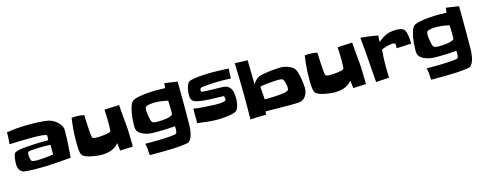

<svg xmlns="http://www.w3.org/2000/svg" viewBox="-31 -1499 5984 2382"><g transform="rotate(-15 2961.0 -307.5)"><path d="M737.3 -440.4Q737.3 -358.4 731.4 -277.3Q725.6 -196.3 719.7 -115.2Q610.4 -105.5 502 -98.6Q393.6 -91.8 284.2 -91.8Q274.4 -91.8 248 -92.3Q221.7 -92.8 192.4 -94.2Q163.1 -95.7 136.7 -98.1Q110.4 -100.6 101.6 -105.5Q69.3 -123 56.6 -149.9Q43.9 -176.8 43.9 -210.9Q43.9 -222.7 44.9 -242.2Q45.9 -261.7 48.8 -283.2Q51.8 -304.7 56.6 -323.2Q61.5 -341.8 68.4 -350.6Q77.1 -362.3 108.4 -370.6Q139.6 -378.9 183.1 -383.8Q226.6 -388.7 276.9 -391.6Q327.1 -394.5 373 -396Q418.9 -397.5 455.1 -397.5Q491.2 -397.5 506.8 -397.5Q509.8 -418.9 509.8 -439.5Q509.8 -441.4 509.8 -449.7Q509.8 -458 508.8 -460Q505.9 -465.8 490.2 -469.7Q474.6 -473.6 451.7 -475.6Q428.7 -477.5 401.9 -479Q375 -480.5 349.6 -480.5Q324.2 -480.5 304.7 -480.5Q285.2 -480.5 276.4 -480.5Q214.8 -480.5 153.3 -478Q91.8 -475.6 30.3 -473.6Q34.2 -510.7 36.6 -548.8Q39.1 -586.9 37.1 -624Q108.4 -636.7 180.2 -642.1Q252 -647.5 325.2 -647.5Q351.6 -647.5 382.8 -647Q414.1 -646.5 445.3 -645Q476.6 -643.6 507.3 -640.6Q538.1 -637.7 564.5 -632.8Q591.8 -627.9 618.7 -615.2Q645.5 -602.5 668.9 -584Q692.4 -565.4 710 -541.5Q727.5 -517.6 735.4 -490.2Q736.3 -487.3 736.8 -480.5Q737.3 -473.6 737.3 -465.3Q737.3 -457 737.3 -450.2Q737.3 -443.4 737.3 -440.4ZM519.5 -210.9V-335.9Q491.2 -336.9 462.9 -337.4Q434.6 -337.9 406.2 -337.9Q400.4 -337.9 373.5 -337.4Q346.7 -336.9 315.9 -335Q285.2 -333 259.8 -330.1Q234.4 -327.1 230.5 -321.3Q225.6 -313.5 224.1 -305.2Q222.7 -296.9 222.7 -288.1Q222.7 -281.2 223.6 -269.5Q224.6 -257.8 227.1 -245.1Q229.5 -232.4 232.4 -221.7Q235.4 -210.9 240.2 -206.1Q244.1 -201.2 253.4 -198.7Q262.7 -196.3 273.4 -194.8Q284.2 -193.4 294.9 -192.9Q305.7 -192.4 311.5 -192.4Q335 -192.4 361.8 -194.3Q388.7 -196.3 416.5 -198.7Q444.3 -201.2 470.7 -204.6Q497.1 -208 519.5 -210.9Z M1501 -49.8 1335.9 -43 1324.2 -141.6Q1305.7 -116.2 1279.8 -98.6Q1253.9 -81.1 1224.1 -70.3Q1194.3 -59.6 1162.6 -55.2Q1130.9 -50.8 1100.6 -50.8Q1077.1 -50.8 1042.5 -54.7Q1007.8 -58.6 972.2 -65.9Q936.5 -73.2 906.2 -85Q876 -96.7 862.3 -112.3Q851.6 -124 846.2 -149.9Q840.8 -175.8 838.9 -205.1Q836.9 -234.4 836.9 -261.7Q836.9 -289.1 836.9 -305.7Q836.9 -378.9 842.8 -450.2Q848.6 -521.5 859.4 -591.8Q886.7 -594.7 918 -594.7Q943.4 -594.7 968.8 -591.3Q994.1 -587.9 1019.5 -583Q1019.5 -578.1 1020.5 -554.7Q1021.5 -531.2 1022.9 -499Q1024.4 -466.8 1026.4 -430.2Q1028.3 -393.6 1030.8 -362.3Q1033.2 -331.1 1036.6 -309.1Q1040 -287.1 1043.9 -285.2Q1058.6 -276.4 1076.2 -275.4Q1093.8 -274.4 1110.4 -274.4Q1122.1 -274.4 1147 -275.9Q1171.9 -277.3 1198.2 -280.8Q1224.6 -284.2 1247.1 -289.6Q1269.5 -294.9 1277.3 -302.7Q1280.3 -305.7 1281.7 -321.3Q1283.2 -336.9 1283.7 -355.5Q1284.2 -374 1284.7 -390.1Q1285.2 -406.2 1285.2 -409.2Q1285.2 -453.1 1283.2 -496.1Q1281.2 -539.1 1279.3 -583L1468.8 -591.8Q1474.6 -523.4 1479.5 -455.6Q1484.4 -387.7 1492.2 -319.3Q1495.1 -296.9 1495.6 -273.4Q1496.1 -250 1497.1 -226.6Q1499 -182.6 1499.5 -138.7Q1500 -94.7 1501 -49.8Z M2248 -345.7Q2248 -304.7 2247.6 -264.2Q2247.1 -223.6 2247.1 -182.6Q2246.1 -161.1 2246.6 -138.7Q2247.1 -116.2 2245.1 -93.8Q2242.2 -72.3 2239.3 -48.3Q2236.3 -24.4 2229.5 -1Q2222.7 22.5 2211.4 43Q2200.2 63.5 2181.6 78.1Q2176.8 82 2162.1 85Q2147.5 87.9 2127.9 90.8Q2108.4 93.8 2085.9 95.7Q2063.5 97.7 2043 99.1Q2022.5 100.6 2005.9 102.1Q1989.3 103.5 1982.4 103.5Q1920.9 105.5 1860.8 106.4Q1800.8 107.4 1739.3 107.4H1676.8Q1674.8 90.8 1672.9 73.2Q1670.9 55.7 1670.9 38.1Q1670.9 18.6 1667 -2.4Q1663.1 -23.4 1658.2 -43.9L1722.7 -43Q1728.5 -43 1755.4 -43.5Q1782.2 -43.9 1818.4 -44.4Q1854.5 -44.9 1896 -46.4Q1937.5 -47.9 1972.7 -50.8Q2007.8 -53.7 2032.7 -57.6Q2057.6 -61.5 2060.5 -66.4Q2068.4 -79.1 2070.3 -95.2Q2072.3 -111.3 2072.3 -126Q2072.3 -133.8 2071.8 -142.1Q2071.3 -150.4 2070.3 -158.2Q2015.6 -154.3 1961.9 -151.4Q1908.2 -148.4 1852.5 -148.4Q1839.8 -148.4 1820.8 -148.4Q1801.8 -148.4 1781.7 -149.4Q1761.7 -150.4 1742.7 -152.3Q1723.6 -154.3 1711.9 -158.2Q1692.4 -164.1 1672.4 -171.4Q1652.3 -178.7 1634.8 -189.5Q1617.2 -200.2 1604 -215.3Q1590.8 -230.5 1585.9 -252Q1583 -262.7 1582.5 -275.4Q1582 -288.1 1582 -298.8Q1582 -326.2 1585 -368.2Q1587.9 -410.2 1595.2 -453.6Q1602.5 -497.1 1614.7 -535.6Q1627 -574.2 1645.5 -593.8Q1656.2 -605.5 1680.2 -614.3Q1704.1 -623 1734.4 -628.9Q1764.6 -634.8 1798.3 -639.2Q1832 -643.6 1864.3 -645.5Q1896.5 -647.5 1923.3 -648.4Q1950.2 -649.4 1965.8 -649.4Q2020.5 -649.4 2075.2 -646.5L2082 -709L2246.1 -684.6Q2247.1 -599.6 2247.6 -515.6Q2248 -431.6 2248 -345.7ZM2075.2 -364.3Q2075.2 -395.5 2074.2 -425.3Q2073.2 -455.1 2071.3 -486.3Q2028.3 -496.1 1985.4 -502Q1942.4 -507.8 1897.5 -507.8Q1889.6 -507.8 1874 -506.8Q1858.4 -505.9 1841.3 -503.4Q1824.2 -501 1809.6 -496.6Q1794.9 -492.2 1789.1 -486.3Q1780.3 -476.6 1778.3 -463.9Q1776.4 -451.2 1776.4 -438.5Q1776.4 -427.7 1778.8 -405.8Q1781.2 -383.8 1785.2 -360.4Q1789.1 -336.9 1794.9 -316.4Q1800.8 -295.9 1806.6 -288.1Q1812.5 -280.3 1821.3 -276.4Q1830.1 -272.5 1840.3 -271Q1850.6 -269.5 1860.8 -269Q1871.1 -268.6 1878.9 -268.6Q1898.4 -268.6 1926.3 -270Q1954.1 -271.5 1981.9 -275.4Q2009.8 -279.3 2034.2 -286.6Q2058.6 -293.9 2071.3 -306.6Q2073.2 -307.6 2074.2 -316.4Q2075.2 -325.2 2075.2 -335Q2075.2 -344.7 2075.2 -353.5Q2075.2 -362.3 2075.2 -364.3Z M2899.4 -677.7 2893.6 -550.8Q2863.3 -552.7 2833 -553.7Q2802.7 -554.7 2772.5 -554.7Q2759.8 -554.7 2736.3 -554.2Q2712.9 -553.7 2684.1 -552.7Q2655.3 -551.8 2625 -549.8Q2594.7 -547.9 2569.3 -545.9Q2543.9 -543.9 2526.4 -541Q2508.8 -538.1 2504.9 -535.2Q2492.2 -522.5 2492.2 -505.9Q2492.2 -495.1 2498 -488.3Q2500 -485.4 2519.5 -483.4Q2539.1 -481.4 2567.4 -480Q2595.7 -478.5 2629.4 -478Q2663.1 -477.5 2693.8 -477.1Q2724.6 -476.6 2748.5 -475.6Q2772.5 -474.6 2782.2 -473.6Q2819.3 -468.8 2841.3 -452.1Q2863.3 -435.5 2875 -410.6Q2886.7 -385.7 2890.1 -354.5Q2893.6 -323.2 2893.6 -291Q2893.6 -275.4 2891.1 -253.9Q2888.7 -232.4 2883.8 -210.9Q2878.9 -189.5 2869.6 -170.9Q2860.4 -152.3 2847.7 -141.6Q2833 -129.9 2800.3 -122.1Q2767.6 -114.3 2730 -109.4Q2692.4 -104.5 2657.2 -102.5Q2622.1 -100.6 2603.5 -100.6Q2539.1 -100.6 2474.6 -107.9Q2410.2 -115.2 2346.7 -124V-310.5Q2408.2 -297.9 2470.2 -295.9Q2532.2 -293.9 2594.7 -289.1Q2607.4 -288.1 2633.3 -287.6Q2659.2 -287.1 2685.5 -288.6Q2711.9 -290 2733.4 -294.9Q2754.9 -299.8 2759.8 -308.6Q2761.7 -311.5 2761.7 -315.4Q2761.7 -319.3 2761.7 -322.3Q2761.7 -330.1 2760.3 -342.3Q2758.8 -354.5 2753.9 -361.3Q2752.9 -362.3 2747.1 -362.8Q2741.2 -363.3 2740.2 -363.3Q2685.5 -366.2 2630.9 -366.7Q2576.2 -367.2 2520.5 -372.1Q2498 -374 2475.1 -376.5Q2452.1 -378.9 2429.7 -383.8Q2411.1 -387.7 2396 -392.6Q2380.9 -397.5 2369.6 -405.3Q2358.4 -413.1 2350.6 -425.3Q2342.8 -437.5 2339.8 -458Q2337.9 -464.8 2337.9 -471.2Q2337.9 -477.5 2337.9 -485.4Q2337.9 -502.9 2339.8 -525.4Q2341.8 -547.9 2347.2 -570.3Q2352.5 -592.8 2360.8 -612.8Q2369.1 -632.8 2382.8 -645.5Q2391.6 -654.3 2414.1 -660.2Q2436.5 -666 2465.8 -670.4Q2495.1 -674.8 2528.3 -677.7Q2561.5 -680.7 2592.3 -682.1Q2623 -683.6 2647.9 -684.1Q2672.9 -684.6 2685.5 -684.6Q2740.2 -684.6 2793.5 -682.6Q2846.7 -680.7 2899.4 -677.7Z M3751 -203.1Q3751 -150.4 3727.5 -107.4Q3704.1 -64.5 3651.4 -47.9Q3643.6 -45.9 3619.1 -44.4Q3594.7 -43 3566.4 -42.5Q3538.1 -42 3512.7 -42Q3487.3 -42 3479.5 -42Q3410.2 -42 3341.3 -43Q3272.5 -43.9 3204.1 -45.9L3199.2 -3.9Q3149.4 -3.9 3098.6 -2Q3047.9 0 2997.1 2.9Q2998 -72.3 2998.5 -146.5Q2999 -220.7 2999 -295.9Q2999 -403.3 2995.6 -509.3Q2992.2 -615.2 2989.3 -721.7L3155.3 -714.8Q3154.3 -702.1 3154.3 -689Q3154.3 -675.8 3154.3 -662.1Q3154.3 -597.7 3156.7 -533.7Q3159.2 -469.7 3159.2 -405.3Q3174.8 -433.6 3202.1 -459Q3229.5 -484.4 3259.8 -492.2Q3287.1 -499 3322.3 -504.9Q3357.4 -510.7 3394 -515.1Q3430.7 -519.5 3466.8 -521.5Q3502.9 -523.4 3531.2 -523.4Q3551.8 -523.4 3576.7 -518.1Q3601.6 -512.7 3626 -502.9Q3650.4 -493.2 3670.4 -479Q3690.4 -464.8 3702.1 -446.3Q3711.9 -429.7 3721.2 -397Q3730.5 -364.3 3736.8 -327.6Q3743.2 -291 3747.1 -256.8Q3751 -222.7 3751 -203.1ZM3545.9 -264.6Q3545.9 -274.4 3543.5 -290Q3541 -305.7 3536.6 -321.8Q3532.2 -337.9 3526.4 -352.1Q3520.5 -366.2 3512.7 -373Q3508.8 -377 3500 -378.4Q3491.2 -379.9 3481.9 -380.9Q3472.7 -381.8 3463.4 -381.8Q3454.1 -381.8 3449.2 -381.8Q3440.4 -381.8 3421.9 -380.9Q3403.3 -379.9 3379.9 -378.4Q3356.4 -377 3330.6 -374.5Q3304.7 -372.1 3282.2 -369.1Q3259.8 -366.2 3243.2 -362.8Q3226.6 -359.4 3220.7 -355.5L3232.4 -192.4Q3257.8 -192.4 3297.4 -192.9Q3336.9 -193.4 3379.4 -195.8Q3421.9 -198.2 3461.4 -203.1Q3501 -208 3524.4 -217.8Q3541 -224.6 3543.5 -236.3Q3545.9 -248 3545.9 -264.6Z M4495.1 -49.8 4330.1 -43 4318.4 -141.6Q4299.8 -116.2 4273.9 -98.6Q4248 -81.1 4218.3 -70.3Q4188.5 -59.6 4156.7 -55.2Q4125 -50.8 4094.7 -50.8Q4071.3 -50.8 4036.6 -54.7Q4002 -58.6 3966.3 -65.9Q3930.7 -73.2 3900.4 -85Q3870.1 -96.7 3856.4 -112.3Q3845.7 -124 3840.3 -149.9Q3835 -175.8 3833 -205.1Q3831.1 -234.4 3831.1 -261.7Q3831.1 -289.1 3831.1 -305.7Q3831.1 -378.9 3836.9 -450.2Q3842.8 -521.5 3853.5 -591.8Q3880.9 -594.7 3912.1 -594.7Q3937.5 -594.7 3962.9 -591.3Q3988.3 -587.9 4013.7 -583Q4013.7 -578.1 4014.6 -554.7Q4015.6 -531.2 4017.1 -499Q4018.6 -466.8 4020.5 -430.2Q4022.5 -393.6 4024.9 -362.3Q4027.3 -331.1 4030.8 -309.1Q4034.2 -287.1 4038.1 -285.2Q4052.7 -276.4 4070.3 -275.4Q4087.9 -274.4 4104.5 -274.4Q4116.2 -274.4 4141.1 -275.9Q4166 -277.3 4192.4 -280.8Q4218.8 -284.2 4241.2 -289.6Q4263.7 -294.9 4271.5 -302.7Q4274.4 -305.7 4275.9 -321.3Q4277.3 -336.9 4277.8 -355.5Q4278.3 -374 4278.8 -390.1Q4279.3 -406.2 4279.3 -409.2Q4279.3 -453.1 4277.3 -496.1Q4275.4 -539.1 4273.4 -583L4462.9 -591.8Q4468.8 -523.4 4473.6 -455.6Q4478.5 -387.7 4486.3 -319.3Q4489.3 -296.9 4489.7 -273.4Q4490.2 -250 4491.2 -226.6Q4493.2 -182.6 4493.7 -138.7Q4494.1 -94.7 4495.1 -49.8Z M5166 -412.1V-389.6L4977.5 -380.9Q4980.5 -393.6 4980.5 -410.2Q4980.5 -434.6 4973.6 -441.9Q4966.8 -449.2 4943.4 -449.2Q4910.2 -449.2 4870.1 -437.5Q4830.1 -425.8 4799.8 -415Q4794.9 -372.1 4792 -329.1Q4789.1 -286.1 4789.1 -243.2Q4789.1 -195.3 4789.6 -147.9Q4790 -100.6 4791 -52.7L4623 -42Q4618.2 -104.5 4613.3 -166.5Q4608.4 -228.5 4604.5 -291Q4599.6 -374 4591.8 -456.5Q4584 -539.1 4576.2 -623Q4631.8 -619.1 4687 -611.8Q4742.2 -604.5 4797.9 -593.8L4793 -511.7Q4822.3 -535.2 4849.1 -552.2Q4876 -569.3 4903.8 -581.1Q4931.6 -592.8 4962.9 -598.1Q4994.1 -603.5 5032.2 -603.5Q5057.6 -603.5 5085 -598.1Q5112.3 -592.8 5131.8 -573.2Q5141.6 -562.5 5148.4 -541Q5155.3 -519.5 5159.2 -495.6Q5163.1 -471.7 5164.6 -448.7Q5166 -425.8 5166 -412.1Z M5862.3 -345.7Q5862.3 -304.7 5861.8 -264.2Q5861.3 -223.6 5861.3 -182.6Q5860.4 -161.1 5860.8 -138.7Q5861.3 -116.2 5859.4 -93.8Q5856.4 -72.3 5853.5 -48.3Q5850.6 -24.4 5843.8 -1Q5836.9 22.5 5825.7 43Q5814.5 63.5 5795.9 78.1Q5791 82 5776.4 85Q5761.7 87.9 5742.2 90.8Q5722.7 93.8 5700.2 95.7Q5677.7 97.7 5657.2 99.1Q5636.7 100.6 5620.1 102.1Q5603.5 103.5 5596.7 103.5Q5535.2 105.5 5475.1 106.4Q5415 107.4 5353.5 107.4H5291Q5289.1 90.8 5287.1 73.2Q5285.2 55.7 5285.2 38.1Q5285.2 18.6 5281.2 -2.4Q5277.3 -23.4 5272.5 -43.9L5336.9 -43Q5342.8 -43 5369.6 -43.5Q5396.5 -43.9 5432.6 -44.4Q5468.8 -44.9 5510.3 -46.4Q5551.8 -47.9 5586.9 -50.8Q5622.1 -53.7 5647 -57.6Q5671.9 -61.5 5674.8 -66.4Q5682.6 -79.1 5684.6 -95.2Q5686.5 -111.3 5686.5 -126Q5686.5 -133.8 5686 -142.1Q5685.5 -150.4 5684.6 -158.2Q5629.9 -154.3 5576.2 -151.4Q5522.5 -148.4 5466.8 -148.4Q5454.1 -148.4 5435.1 -148.4Q5416 -148.4 5396 -149.4Q5376 -150.4 5356.9 -152.3Q5337.9 -154.3 5326.2 -158.2Q5306.6 -164.1 5286.6 -171.4Q5266.6 -178.7 5249 -189.5Q5231.4 -200.2 5218.3 -215.3Q5205.1 -230.5 5200.2 -252Q5197.3 -262.7 5196.8 -275.4Q5196.3 -288.1 5196.3 -298.8Q5196.3 -326.2 5199.2 -368.2Q5202.1 -410.2 5209.5 -453.6Q5216.8 -497.1 5229 -535.6Q5241.2 -574.2 5259.8 -593.8Q5270.5 -605.5 5294.4 -614.3Q5318.4 -623 5348.6 -628.9Q5378.9 -634.8 5412.6 -639.2Q5446.3 -643.6 5478.5 -645.5Q5510.7 -647.5 5537.6 -648.4Q5564.5 -649.4 5580.1 -649.4Q5634.8 -649.4 5689.5 -646.5L5696.3 -709L5860.4 -684.6Q5861.3 -599.6 5861.8 -515.6Q5862.3 -431.6 5862.3 -345.7ZM5689.5 -364.3Q5689.5 -395.5 5688.5 -425.3Q5687.5 -455.1 5685.5 -486.3Q5642.6 -496.1 5599.6 -502Q5556.6 -507.8 5511.7 -507.8Q5503.9 -507.8 5488.3 -506.8Q5472.7 -505.9 5455.6 -503.4Q5438.5 -501 5423.8 -496.6Q5409.2 -492.2 5403.3 -486.3Q5394.5 -476.6 5392.6 -463.9Q5390.6 -451.2 5390.6 -438.5Q5390.6 -427.7 5393.1 -405.8Q5395.5 -383.8 5399.4 -360.4Q5403.3 -336.9 5409.2 -316.4Q5415 -295.9 5420.9 -288.1Q5426.8 -280.3 5435.5 -276.4Q5444.3 -272.5 5454.6 -271Q5464.8 -269.5 5475.1 -269Q5485.4 -268.6 5493.2 -268.6Q5512.7 -268.6 5540.5 -270Q5568.4 -271.5 5596.2 -275.4Q5624 -279.3 5648.4 -286.6Q5672.9 -293.9 5685.5 -306.6Q5687.5 -307.6 5688.5 -316.4Q5689.5 -325.2 5689.5 -335Q5689.5 -344.7 5689.5 -353.5Q5689.5 -362.3 5689.5 -364.3Z"/></g></svg>

Font: Slackey
Style: Regular
Weight: 400
Designer: Squid
Foundry: Font Diner, Inc DBA Sideshow
Version: Version 1.001